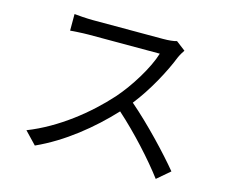

<svg xmlns="http://www.w3.org/2000/svg" viewBox="-103 -849 1205 1018"><g transform="rotate(15 500.0 -340.5)"><path d="M800 -669 749 -708C733 -703 707 -700 674 -700C637 -700 328 -700 288 -700C258 -700 201 -704 187 -706V-615C198 -616 253 -620 288 -620C323 -620 642 -620 678 -620C653 -537 580 -419 512 -342C409 -227 261 -108 100 -45L164 22C312 -45 447 -155 554 -270C656 -179 762 -62 829 27L899 -33C834 -112 712 -242 607 -332C678 -422 741 -539 775 -625C781 -639 794 -661 800 -669Z"/></g></svg>

Font: Noto Sans KR
Style: Regular
Weight: 400
Designer: Ryoko NISHIZUKA 西塚涼子 (kana, bopomofo & ideographs); Paul D. Hunt (Latin, Greek & Cyrillic); Sandoll Communications 산돌커뮤니
Foundry: Adobe
Version: Version 2.004;hotconv 1.0.118;makeotfexe 2.5.65603